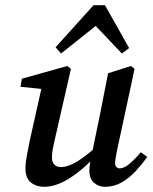

<svg xmlns="http://www.w3.org/2000/svg" viewBox="-20 -707 587 739"><path d="M149 12Q120 12 99 -4.5Q78 -21 78 -59Q78 -81 83.5 -109Q89 -137 94 -163L144 -387L156 -363L59 -373L64 -404L239 -453L253 -442L193 -179Q187 -154 183.5 -135.5Q180 -117 180 -102Q180 -82 189.5 -73Q199 -64 214 -64Q242 -64 276.5 -85Q311 -106 365 -154L368 -126Q307 -60 252.5 -24Q198 12 149 12ZM384 12Q360 12 342 -3.5Q324 -19 324 -50Q324 -64 326.5 -78.5Q329 -93 334 -117L365 -267Q373 -306 380.5 -346Q388 -386 396 -425L484 -453L498 -442L430 -126Q427 -110 425 -98Q423 -86 423 -79Q423 -69 428.5 -64Q434 -59 441 -59Q457 -59 476 -74.5Q495 -90 522 -121L547 -103Q526 -74 502 -48Q478 -22 448.5 -5Q419 12 384 12ZM449 -501 323 -634H382L215 -501L194 -525L340 -687H384L477 -522Z"/></svg>

Font: Lisu Bosa
Style: Bold Italic
Weight: 700
Italic angle: -19°
Designer: David Morse, Annie Olsen, Victor Gaultney, Frank Grießhammer (Latin)
Foundry: SIL International
Version: Version 2.000